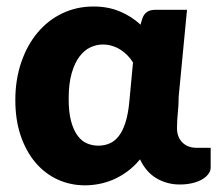

<svg xmlns="http://www.w3.org/2000/svg" viewBox="-20 -548 652 576"><path d="M519 5.5Q481.5 5.5 450 -12.8Q418.5 -31 400 -70Q382 -48 361.2 -33Q340.5 -18 319.2 -9Q298 0 276.5 4Q255 8 235.5 8Q190.5 8 152.2 -9.8Q114 -27.5 86 -60.8Q58 -94 42 -141.2Q26 -188.5 26 -247.5Q26 -309.5 43.8 -361.2Q61.5 -413 92.8 -450.2Q124 -487.5 167 -508Q210 -528.5 260.5 -528.5Q304.5 -528.5 340 -513.5Q375.5 -498.5 401.5 -474L407 -492.5Q416 -518.5 445 -518.5H541L516 -257.5Q516 -233.5 513.5 -210.2Q511 -187 511 -163.5Q511 -148.5 515.8 -137.5Q520.5 -126.5 528.8 -119Q537 -111.5 547.5 -108Q558 -104.5 569.5 -104.5H612V-45Q612 -35.5 605.5 -26.5Q599 -17.5 587 -10.2Q575 -3 557.8 1.2Q540.5 5.5 519 5.5ZM275 -111Q293.5 -111 309 -117.8Q324.5 -124.5 336.5 -140Q348.5 -155.5 356.5 -180.8Q364.5 -206 368 -243L379 -360.5Q372.5 -371.5 363 -381.2Q353.5 -391 342 -398.5Q330.5 -406 316.8 -410.2Q303 -414.5 288.5 -414.5Q269.5 -414.5 251.2 -406Q233 -397.5 218.5 -378.5Q204 -359.5 195 -328.2Q186 -297 186 -252Q186 -211.5 193.2 -184.5Q200.5 -157.5 212.8 -141Q225 -124.5 241 -117.8Q257 -111 275 -111Z"/></svg>

Font: Lato Black
Style: Regular
Weight: 900
Designer: Lukasz Dziedzic
Foundry: tyPoland Lukasz Dziedzic
Version: Version 2.007; 2014-02-27